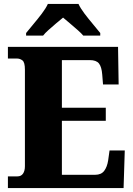

<svg xmlns="http://www.w3.org/2000/svg" viewBox="-20 -951 674 971"><path d="M20 0V-59H68Q87 -59 96.5 -73Q106 -87 106 -110V-599Q106 -636 93.5 -645.5Q81 -655 66 -655H20V-714H577L580 -524H501L497 -574Q494 -613 480.5 -630Q467 -647 434 -647H293V-406H515V-340H293V-67H461Q492 -67 507 -87Q522 -107 527 -140L534 -190H611L605 0ZM112 -784Q127 -803 149 -829Q171 -855 191.5 -882Q212 -909 222 -931H377Q387 -909 407.5 -882Q428 -855 450 -829Q472 -803 487 -784V-771H401Q393 -781 374 -798Q355 -815 334 -832.5Q313 -850 299 -862Q284 -850 264 -833Q244 -816 225.5 -799.5Q207 -783 198 -771H112Z"/></svg>

Font: Noto Serif Hebrew SemiCondensed Black
Style: Regular
Weight: 900
Width: 4
Designer: Monotype Design Team
Foundry: Monotype Imaging Inc.
Version: Version 2.004; ttfautohint (v1.8.4.7-5d5b)